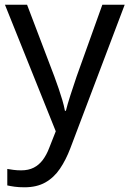

<svg xmlns="http://www.w3.org/2000/svg" viewBox="-20 -556 550 816"><path d="M1 -536H95L211 -231Q221 -204 229.5 -179Q238 -154 245 -130.5Q252 -107 256 -85H260Q266 -110 279 -150.5Q292 -191 306 -232L415 -536H510L279 74Q260 124 234.5 161.5Q209 199 172.5 219.5Q136 240 84 240Q60 240 42 237.5Q24 235 11 232V162Q22 164 37.5 166Q53 168 70 168Q101 168 123.5 156.5Q146 145 162 123.5Q178 102 189 73L217 2Z"/></svg>

Font: uhindi05
Style: Book
Weight: 400
Designer: Jelle Bosma - Monotype Design Team
Foundry: Monotype Imaging Inc.
Version: Version 2.003